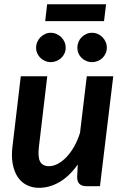

<svg xmlns="http://www.w3.org/2000/svg" viewBox="-20 -869 581 896"><path d="M32.5 0ZM200.5 -513H77L38.5 -187.5C34.5 -156.5 34.8 -128.8 39.2 -104.5C43.8 -80.2 51.5 -59.8 62.5 -43.2C73.5 -26.8 87.5 -14.2 104.5 -5.5C121.5 3.2 140.7 7.5 162 7.5C195 7.5 226.9 -1.5 257.8 -19.5C288.6 -37.5 317 -64.8 343 -101.5L340 -42.5C340 -14.2 354.7 0 384 0H446.5L508.5 -513H385L353.5 -249.5C346.2 -225.8 337 -204.3 326 -185C315 -165.7 303 -149.2 290 -135.8C277 -122.2 263.6 -111.8 249.8 -104.5C235.9 -97.2 222.3 -93.5 209 -93.5C188.7 -93.5 174.7 -100.8 167 -115.2C159.3 -129.8 157.7 -153.8 162 -187.5ZM200 -849 191 -770.5H465.5L475 -849ZM286.5 -646C286.5 -655.7 284.7 -664.8 281 -673.2C277.3 -681.8 272.2 -689.2 265.8 -695.5C259.2 -701.8 251.8 -706.8 243.2 -710.5C234.8 -714.2 225.8 -716 216.5 -716C207.5 -716 198.9 -714.2 190.8 -710.5C182.6 -706.8 175.3 -701.8 169 -695.5C162.7 -689.2 157.7 -681.8 154 -673.2C150.3 -664.8 148.5 -655.7 148.5 -646C148.5 -636.7 150.3 -627.9 154 -619.8C157.7 -611.6 162.7 -604.5 169 -598.5C175.3 -592.5 182.6 -587.8 190.8 -584.2C198.9 -580.8 207.5 -579 216.5 -579C225.8 -579 234.8 -580.8 243.2 -584.2C251.8 -587.8 259.2 -592.5 265.8 -598.5C272.2 -604.5 277.3 -611.6 281 -619.8C284.7 -627.9 286.5 -636.7 286.5 -646ZM478.5 -646C478.5 -655.7 476.7 -664.8 473 -673.2C469.3 -681.8 464.4 -689.2 458.2 -695.5C452.1 -701.8 444.8 -706.8 436.2 -710.5C427.8 -714.2 418.8 -716 409.5 -716C399.8 -716 390.9 -714.2 382.8 -710.5C374.6 -706.8 367.3 -701.8 361 -695.5C354.7 -689.2 349.8 -681.8 346.2 -673.2C342.8 -664.8 341 -655.7 341 -646C341 -636.7 342.8 -627.9 346.2 -619.8C349.8 -611.6 354.7 -604.5 361 -598.5C367.3 -592.5 374.6 -587.8 382.8 -584.2C390.9 -580.8 399.8 -579 409.5 -579C418.8 -579 427.8 -580.8 436.2 -584.2C444.8 -587.8 452.1 -592.5 458.2 -598.5C464.4 -604.5 469.3 -611.6 473 -619.8C476.7 -627.9 478.5 -636.7 478.5 -646Z"/></svg>

Font: Lato
Style: Bold Italic
Weight: 700
Italic angle: -7°
Designer: Lukasz Dziedzic
Foundry: tyPoland Lukasz Dziedzic
Version: Version 2.007; 2014-02-27